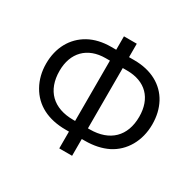

<svg xmlns="http://www.w3.org/2000/svg" viewBox="-157 -902 1113 1089"><g transform="rotate(30 399.0 -357.0)"><path d="M356.9 -636.2V-724.1H440.9V-636.2H475.1C586.4 -636.2 670.4 -589.8 713.9 -509.3C735.4 -468.8 746.1 -422.9 746.1 -371.1C746.1 -263.2 694.3 -174.3 610.4 -131.8C567.9 -110.8 518.1 -100.1 460.9 -100.1H440.9V9.8H356.9V-100.1H335C220.2 -100.1 134.8 -143.6 87.4 -228C63.5 -270.5 51.8 -317.9 51.8 -370.1C51.8 -473.1 97.2 -557.1 179.2 -602.5C220.2 -625 268.6 -636.2 324.2 -636.2ZM356.9 -169.9V-564.9H329.1C210.4 -564.9 138.2 -491.2 138.2 -372.1C138.2 -243.7 213.9 -169.9 345.2 -169.9ZM440.9 -564.9V-169.9H453.1C584 -169.9 660.2 -245.1 660.2 -372.1C660.2 -492.7 589.8 -564.9 469.2 -564.9Z"/></g></svg>

Font: OpenSansEmoji
Style: Regular
Weight: 400
Foundry: MorbZ
Version: Version 1.000;PS 001.000;hotconv 1.0.70;makeotf.lib2.5.58329